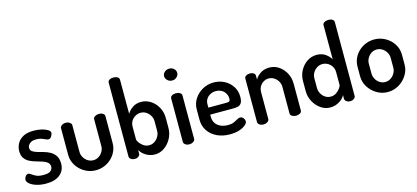

<svg xmlns="http://www.w3.org/2000/svg" viewBox="-62 -1236 3741 1723"><g transform="rotate(-15 1809.0 -374.0)"><path d="M200 8Q151 8 112 -4Q73 -16 50.5 -34.5Q28 -53 28 -72Q28 -81 32.5 -92Q37 -103 45.5 -111Q54 -119 64 -119Q77 -119 91.5 -107.5Q106 -96 130 -84.5Q154 -73 197 -73Q247 -73 264.5 -90Q282 -107 282 -127Q282 -153 264.5 -167.5Q247 -182 219.5 -191Q192 -200 161 -208.5Q130 -217 102.5 -231Q75 -245 57.5 -270Q40 -295 40 -336Q40 -370 57 -403.5Q74 -437 111.5 -458.5Q149 -480 212 -480Q250 -480 284 -472Q318 -464 340 -450.5Q362 -437 362 -421Q362 -414 357 -401.5Q352 -389 343.5 -379.5Q335 -370 322 -370Q312 -370 297 -377.5Q282 -385 262 -392Q242 -399 213 -399Q184 -399 166.5 -389.5Q149 -380 141 -367Q133 -354 133 -341Q133 -319 150 -307Q167 -295 195 -287Q223 -279 254 -270.5Q285 -262 312.5 -246Q340 -230 357.5 -203Q375 -176 375 -131Q375 -68 329.5 -30Q284 8 200 8Z M663 8Q607 8 559.5 -19.5Q512 -47 484 -92.5Q456 -138 456 -189V-439Q456 -452 471.5 -463Q487 -474 509 -474Q530 -474 545.5 -463Q561 -452 561 -439V-189Q561 -163 574.5 -139Q588 -115 611.5 -100Q635 -85 663 -85Q691 -85 714 -100Q737 -115 750.5 -139Q764 -163 764 -189V-440Q764 -454 780.5 -464Q797 -474 817 -474Q840 -474 854.5 -464Q869 -454 869 -440V-189Q869 -136 841 -91Q813 -46 766 -19Q719 8 663 8Z M1212 8Q1165 8 1127.5 -15.5Q1090 -39 1074 -70V-35Q1074 -22 1060 -11Q1046 0 1026 0Q1004 0 989.5 -11Q975 -22 975 -35V-722Q975 -737 989.5 -746.5Q1004 -756 1026 -756Q1049 -756 1064.5 -746.5Q1080 -737 1080 -722V-404Q1096 -433 1129 -456.5Q1162 -480 1209 -480Q1258 -480 1298.5 -453.5Q1339 -427 1363.5 -382.5Q1388 -338 1388 -283V-191Q1388 -139 1363.5 -93.5Q1339 -48 1299 -20Q1259 8 1212 8ZM1182 -85Q1209 -85 1232 -100Q1255 -115 1269 -140Q1283 -165 1283 -191V-283Q1283 -309 1269 -333Q1255 -357 1232 -372Q1209 -387 1181 -387Q1156 -387 1133 -374.5Q1110 -362 1095 -339Q1080 -316 1080 -283V-168Q1080 -156 1093.5 -136.5Q1107 -117 1130 -101Q1153 -85 1182 -85Z M1532 0Q1509 0 1494.5 -11Q1480 -22 1480 -35V-440Q1480 -455 1494.5 -464.5Q1509 -474 1532 -474Q1554 -474 1569.5 -464.5Q1585 -455 1585 -440V-35Q1585 -22 1569.5 -11Q1554 0 1532 0ZM1532 -593Q1506 -593 1488 -610Q1470 -627 1470 -648Q1470 -671 1488 -687Q1506 -703 1532 -703Q1557 -703 1574.5 -687Q1592 -671 1592 -648Q1592 -627 1574.5 -610Q1557 -593 1532 -593Z M1908 8Q1840 8 1788 -17Q1736 -42 1706 -86.5Q1676 -131 1676 -191V-286Q1676 -339 1704.5 -383Q1733 -427 1780 -453.5Q1827 -480 1884 -480Q1938 -480 1983 -456.5Q2028 -433 2055.5 -391Q2083 -349 2083 -295Q2083 -253 2070 -235Q2057 -217 2036 -213Q2015 -209 1992 -209H1781V-186Q1781 -136 1817.5 -106.5Q1854 -77 1911 -77Q1946 -77 1968 -87Q1990 -97 2005 -106Q2020 -115 2033 -115Q2046 -115 2055 -107Q2064 -99 2069 -88Q2074 -77 2074 -68Q2074 -53 2053.5 -35Q2033 -17 1996 -4.5Q1959 8 1908 8ZM1781 -274H1947Q1969 -274 1976.5 -280Q1984 -286 1984 -304Q1984 -330 1971 -352.5Q1958 -375 1935 -387.5Q1912 -400 1883 -400Q1855 -400 1832 -388Q1809 -376 1795 -355Q1781 -334 1781 -306Z M2221 0Q2198 0 2183.5 -11Q2169 -22 2169 -35V-440Q2169 -455 2183.5 -464.5Q2198 -474 2221 -474Q2240 -474 2254 -464.5Q2268 -455 2268 -440V-404Q2283 -433 2317.5 -456.5Q2352 -480 2402 -480Q2449 -480 2488.5 -453.5Q2528 -427 2552 -382.5Q2576 -338 2576 -283V-35Q2576 -18 2559.5 -9Q2543 0 2523 0Q2505 0 2488 -9Q2471 -18 2471 -35V-283Q2471 -309 2457.5 -333Q2444 -357 2421 -372Q2398 -387 2370 -387Q2346 -387 2324 -374.5Q2302 -362 2288 -339Q2274 -316 2274 -283V-35Q2274 -22 2258.5 -11Q2243 0 2221 0Z M2839 8Q2792 8 2752 -20Q2712 -48 2687.5 -93.5Q2663 -139 2663 -191V-283Q2663 -338 2687.5 -382.5Q2712 -427 2752 -453.5Q2792 -480 2841 -480Q2889 -480 2922 -456.5Q2955 -433 2971 -404V-722Q2971 -737 2987 -746.5Q3003 -756 3025 -756Q3047 -756 3061.5 -746.5Q3076 -737 3076 -722V-35Q3076 -22 3061.5 -11Q3047 0 3025 0Q3006 0 2991.5 -11Q2977 -22 2977 -35V-70Q2962 -39 2924 -15.5Q2886 8 2839 8ZM2869 -85Q2898 -85 2921 -101Q2944 -117 2957.5 -136.5Q2971 -156 2971 -168V-283Q2971 -316 2956 -339Q2941 -362 2918 -374.5Q2895 -387 2870 -387Q2842 -387 2818.5 -372Q2795 -357 2781.5 -333Q2768 -309 2768 -283V-191Q2768 -165 2781.5 -140Q2795 -115 2818 -100Q2841 -85 2869 -85Z M3374 8Q3320 8 3273 -20Q3226 -48 3197.5 -93.5Q3169 -139 3169 -191V-283Q3169 -336 3196.5 -381Q3224 -426 3271.5 -453Q3319 -480 3375 -480Q3431 -480 3478 -453.5Q3525 -427 3553.5 -382.5Q3582 -338 3582 -283V-191Q3582 -140 3553.5 -94Q3525 -48 3477.5 -20Q3430 8 3374 8ZM3375 -85Q3403 -85 3426 -100Q3449 -115 3463 -139.5Q3477 -164 3477 -191V-283Q3477 -309 3463 -333Q3449 -357 3426 -372Q3403 -387 3375 -387Q3346 -387 3323.5 -372Q3301 -357 3287.5 -333Q3274 -309 3274 -283V-191Q3274 -164 3287.5 -139.5Q3301 -115 3324 -100Q3347 -85 3375 -85Z"/></g></svg>

Font: Dosis SemiBold
Style: Regular
Weight: 600
Designer: EdgarTolentino, PabloImpallari, IginoMarini
Foundry: EdgarTolentino, PabloImpallari, IginoMarini
Version: Version 3.001; ttfautohint (v1.8.2)